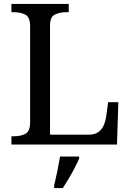

<svg xmlns="http://www.w3.org/2000/svg" viewBox="-20 -734 663 975"><path d="M38 0V-42H51Q85 -42 109 -54.5Q133 -67 133 -114V-600Q133 -647 109 -659.5Q85 -672 51 -672H38V-714H329V-672H316Q283 -672 258.5 -660Q234 -648 234 -604V-50H431Q461 -50 479.5 -63.5Q498 -77 507 -98Q516 -119 519 -140L529 -215H581L574 0ZM255 208Q263 175 271 136Q279 97 285 61H382V71Q373 92 359 119Q345 146 329 173Q313 200 299 221H255Z"/></svg>

Font: Noto Naskh Arabic UI
Style: Regular
Weight: 400
Designer: Monotype Design Team, David Williams, Mohamad Dakak and Nizar Qandah
Foundry: Monotype Imaging Inc.
Version: Version 2.014